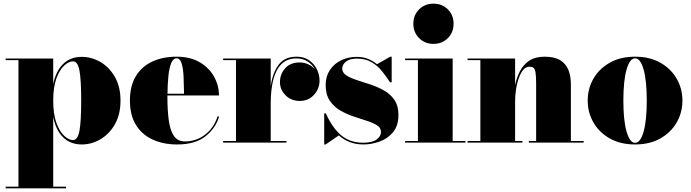

<svg xmlns="http://www.w3.org/2000/svg" viewBox="-20 -780 3778 1050"><path d="M11 241H81V-451H11V-460H271V-319.5Q285.5 -391.5 325.2 -430.2Q365 -469 427 -469Q481.5 -469 530 -440.5Q578.5 -412 608.8 -358.5Q639 -305 639 -230Q639 -155 608.8 -101.2Q578.5 -47.5 530 -18.8Q481.5 10 427 10Q365 10 325.2 -29Q285.5 -68 271 -140.5V241H341V250H11ZM271 -230Q271 -156.5 288.2 -108.8Q305.5 -61 330.8 -37.5Q356 -14 379.5 -14Q405 -14 414.5 -64.8Q424 -115.5 424 -230Q424 -344.5 414.5 -394.5Q405 -444.5 379.5 -444.5Q356 -444.5 330.8 -421.2Q305.5 -398 288.2 -350.5Q271 -303 271 -230Z M1178.5 -143Q1159 -78 1103 -34Q1047 10 948.5 10Q873 10 814.8 -16.8Q756.5 -43.5 723.5 -96.8Q690.5 -150 690.5 -230Q690.5 -310 722.8 -363.2Q755 -416.5 812.5 -443.2Q870 -470 945.5 -470Q1020 -470 1071.8 -439.8Q1123.5 -409.5 1150.5 -361Q1177.5 -312.5 1177.5 -258H895.5Q895.5 -254 895.5 -250Q895.5 -178 902.8 -123.2Q910 -68.5 930.5 -37.5Q951 -6.5 990.5 -6.5Q1054 -6.5 1102.5 -44.5Q1151 -82.5 1169.5 -143ZM945.5 -461Q927 -461 916.2 -434.8Q905.5 -408.5 901 -364.5Q896.5 -320.5 896 -267.5H986.5Q986 -315.5 984 -359.8Q982 -404 973.5 -432.5Q965 -461 945.5 -461Z M1200.5 -9H1270.5V-451H1200.5V-460H1460.5V-309Q1471 -382.5 1504 -426.2Q1537 -470 1602 -470Q1642.5 -470 1670.5 -450.5Q1698.5 -431 1713 -401Q1727.5 -371 1727.5 -339Q1727.5 -295 1697.2 -261.5Q1667 -228 1619.5 -228Q1572.5 -228 1541.8 -258.8Q1511 -289.5 1511 -330.5Q1511 -375 1539.8 -406.8Q1568.5 -438.5 1618 -438.5Q1644.5 -438.5 1666.5 -428Q1688.5 -417.5 1703 -400.5Q1689 -426 1663.2 -443.2Q1637.5 -460.5 1601 -460.5Q1550.5 -460.5 1519.5 -429.8Q1488.5 -399 1474.5 -343.8Q1460.5 -288.5 1460.5 -215.5V-9H1546.5V0H1200.5Z M1761 10H1753V-160H1762Q1798 -80 1846.2 -39.8Q1894.5 0.5 1966 0.5Q2015.5 0.5 2039.5 -17.2Q2063.5 -35 2063.5 -58Q2063.5 -81 2041.8 -94.8Q2020 -108.5 1985.5 -119.5Q1951 -130.5 1912.2 -143.5Q1873.5 -156.5 1839 -177Q1804.5 -197.5 1782.8 -230.5Q1761 -263.5 1761 -315Q1761 -362 1783.8 -396.5Q1806.5 -431 1845 -450Q1883.5 -469 1931 -469Q1965.5 -469 1992.8 -458Q2020 -447 2042 -429L2114 -470H2122V-330H2113Q2093 -361 2069 -390.8Q2045 -420.5 2012 -440Q1979 -459.5 1931 -459.5Q1892.5 -459.5 1872 -443Q1851.5 -426.5 1851.5 -406Q1851.5 -382.5 1873.8 -368Q1896 -353.5 1931 -342.2Q1966 -331 2005.5 -318Q2045 -305 2080 -285.2Q2115 -265.5 2137 -233.5Q2159 -201.5 2159 -152Q2159 -92.5 2129.5 -57Q2100 -21.5 2055.8 -5.8Q2011.5 10 1968 10Q1926.5 10 1893.2 -2.8Q1860 -15.5 1833 -39.5Z M2240.5 -650Q2240.5 -697.5 2272 -728.8Q2303.5 -760 2350.5 -760Q2398 -760 2429.2 -728.8Q2460.5 -697.5 2460.5 -650Q2460.5 -603 2429.2 -571.5Q2398 -540 2350.5 -540Q2303.5 -540 2272 -571.5Q2240.5 -603 2240.5 -650ZM2195.5 -9H2265.5V-451H2195.5V-460H2455.5V-9H2525.5V0H2195.5Z M2537 -9H2607V-451H2537V-460H2797V-314.5Q2805 -354.5 2823.2 -390.2Q2841.5 -426 2874.2 -448Q2907 -470 2958.5 -470Q3012.5 -470 3044 -450.5Q3075.5 -431 3088.8 -396.8Q3102 -362.5 3102 -319V-9H3172V0H2872V-9H2912V-320.5Q2912 -362.5 2908.8 -382.8Q2905.5 -403 2897.8 -409Q2890 -415 2876 -415Q2850.5 -415 2833 -386.5Q2815.5 -358 2806.2 -313.8Q2797 -269.5 2797 -223V-9H2837V0H2537Z M3194 -230Q3194 -295 3225.2 -349.5Q3256.5 -404 3314.5 -437Q3372.5 -470 3453 -470Q3533.5 -470 3591.5 -437Q3649.5 -404 3680.8 -349.5Q3712 -295 3712 -230Q3712 -165 3680.8 -110.5Q3649.5 -56 3591.5 -23Q3533.5 10 3453 10Q3372.5 10 3314.5 -23Q3256.5 -56 3225.2 -110.5Q3194 -165 3194 -230ZM3389 -230Q3389 -122 3406.5 -60.5Q3424 1 3453 1Q3482.5 1 3499.8 -60.5Q3517 -122 3517 -230Q3517 -338 3499.8 -399.5Q3482.5 -461 3453 -461Q3424 -461 3406.5 -399.5Q3389 -338 3389 -230Z"/></svg>

Font: Bodoni* 24pt Fatface
Style: Regular
Weight: 900
Version: Version 2.3